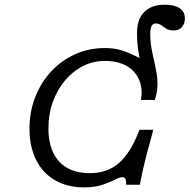

<svg xmlns="http://www.w3.org/2000/svg" viewBox="-20 -787 808 818"><path d="M338.7 11.3Q266.9 11.3 214.5 -19Q162.1 -49.2 133.9 -105.6Q105.6 -162.1 105.6 -238.7Q105.6 -311.3 130.2 -373.8Q154.8 -436.3 198.4 -483.1Q241.9 -529.8 300.4 -556Q358.9 -582.3 426.6 -582.3Q465.3 -582.3 493.5 -573.8Q521.8 -565.3 544 -554.4Q566.1 -543.5 587.5 -535.1Q608.9 -526.6 633.1 -526.6Q641.1 -496 644.4 -467.3Q647.6 -438.7 646.4 -412.5Q645.2 -386.3 639.5 -361.3H580.6Q588.7 -408.9 573 -446.4Q557.3 -483.9 520.2 -505.6Q483.1 -527.4 426.6 -527.4Q376.6 -527.4 333.1 -505.2Q289.5 -483.1 256.5 -443.5Q223.4 -404 204.8 -352Q186.3 -300 186.3 -239.5Q186.3 -179 206.9 -136.3Q227.4 -93.5 266.9 -71.4Q306.5 -49.2 362.9 -49.2Q437.1 -49.2 487.1 -92.7Q537.1 -136.3 574.2 -233.9H633.1Q616.1 -171.8 604.8 -128.6Q593.5 -85.5 587.1 -55.2Q580.6 -25 575.8 0H516.9Q518.5 -16.9 514.5 -24.6Q510.5 -32.3 500.8 -32.3Q490.3 -32.3 469.4 -21.4Q448.4 -10.5 416.1 0.4Q383.9 11.3 338.7 11.3ZM583.1 -361.3Q593.5 -387.1 595.2 -410.9Q596.8 -434.7 592.3 -459.3Q587.9 -483.9 581 -511.7Q574.2 -539.5 569 -572.6Q563.7 -605.6 563.7 -646.8Q563.7 -704.8 594.4 -735.9Q625 -766.9 682.3 -766.9Q723.4 -766.9 745.6 -752Q767.7 -737.1 767.7 -708.9Q767.7 -685.5 754.8 -671.4Q741.9 -657.3 719.4 -657.3Q700.8 -657.3 688.7 -664.9Q676.6 -672.6 666.5 -679.8Q656.5 -687.1 643.5 -687.1Q620.2 -687.1 620.2 -644.4Q620.2 -610.5 625.4 -581.9Q630.6 -553.2 636.7 -527Q642.7 -500.8 647.2 -475Q651.6 -449.2 650.8 -421.4Q650 -393.5 639.5 -361.3Z"/></svg>

Font: Playfair 5pt SemiExpanded Light
Style: Italic
Weight: 300
Width: 6
Italic angle: -15.6°
Designer: Claus Eggers Sørensen
Foundry: Claus Eggers Sørensen
Version: Version 2.203